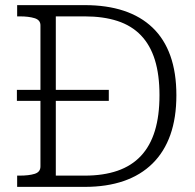

<svg xmlns="http://www.w3.org/2000/svg" viewBox="-20 -730 762 750"><path d="M46 -379H405V-336H46ZM47 -666V-710H311Q397 -710 463.5 -688Q530 -666 576 -622Q622 -578 645.5 -512Q669 -446 669 -358Q669 -270 645.5 -203.5Q622 -137 576 -91.5Q530 -46 463.5 -23Q397 0 311 0H47V-44H57Q93 -44 115.5 -51Q138 -58 138 -80V-631Q138 -652 115 -659Q92 -666 58 -666ZM311 -666H198V-44H311Q384 -44 439 -63Q494 -82 530.5 -121Q567 -160 585 -219Q603 -278 603 -358Q603 -438 585 -496Q567 -554 530.5 -592Q494 -630 439 -648Q384 -666 311 -666Z"/></svg>

Font: Roboto Serif SemiCondensed ExtraLight
Style: Regular
Weight: 250
Width: 4
Designer: Greg Gazdowicz
Foundry: Commercial Type
Version: Version 1.007